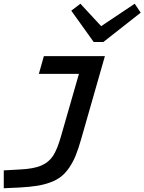

<svg xmlns="http://www.w3.org/2000/svg" viewBox="-50 -772 774 1029"><path d="M332 -714.8 380.9 -752 492.2 -631.8 671.9 -752 704.1 -704.1 503.9 -546.9H452.1ZM384.8 -25.9Q370.1 25.9 355.5 61.8Q340.8 97.7 320.8 126.7Q300.8 155.8 278.1 173.8Q255.4 191.9 221.9 204.6Q188.5 217.3 149.4 223.6Q110.4 230 55.2 232.9L-29.8 236.8V141.1L58.1 136.2Q129.9 132.8 170.7 115.5Q211.4 98.1 234.1 63.5Q256.8 28.8 275.9 -38.1L373 -376H158.2L185.1 -471.2H512.2Z"/></svg>

Font: IntelOne Mono Medium
Style: Italic
Weight: 500
Italic angle: -16°
Designer: Fred Shallcrass
Foundry: Frere-Jones Type LLC
Version: Version 1.200;hotconv 1.1.0;makeotfexe 2.6.0;FJTRelease1.2